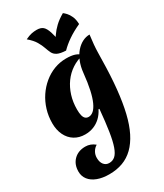

<svg xmlns="http://www.w3.org/2000/svg" viewBox="-284 -974 1206 1410"><g transform="rotate(-30 319.5 -269.0)"><path d="M375 -125Q357 -89 330.5 -64Q304 -39 271 -26Q238 -13 199 -13Q148 -13 109.5 -37Q71 -61 50 -104.5Q29 -148 29 -205Q29 -264 45.5 -318Q62 -372 92 -417Q122 -462 163 -496Q204 -530 252.5 -548.5Q301 -567 354 -567Q398 -567 426 -558Q454 -549 475 -528Q421 -516 377 -487Q333 -458 302 -415Q271 -372 254 -318Q237 -264 237 -202Q237 -171 242 -151Q247 -131 258 -121.5Q269 -112 285 -112Q307 -112 326.5 -129Q346 -146 362.5 -182Q379 -218 391.5 -274.5Q404 -331 412 -410Q417 -461 433.5 -502.5Q450 -544 475 -573Q500 -602 530 -617.5Q560 -633 592 -633Q586 -587 583 -552.5Q580 -518 579.5 -487.5Q579 -457 578 -423Q576 -291 565 -183.5Q554 -76 534 7.5Q514 91 483.5 151.5Q453 212 412.5 251.5Q372 291 320.5 310Q269 329 206 329Q149 329 106.5 313Q64 297 41 267.5Q18 238 18 199Q18 138 55 101Q92 64 153 64Q175 64 195 71.5Q215 79 233 94Q211 107 198 129.5Q185 152 185 179Q185 215 202 236Q219 257 247 257Q276 257 297 238.5Q318 220 333.5 176.5Q349 133 360.5 59.5Q372 -14 382 -124ZM501 -867Q511 -860 525 -845Q539 -830 551 -804Q563 -778 564 -738Q503 -710 459 -679.5Q415 -649 384 -617Q336 -619 312.5 -631Q289 -643 279 -663.5Q269 -684 260 -710.5Q251 -737 233 -768Q215 -799 175 -833Q206 -848 228 -852.5Q250 -857 272 -857Q306 -857 324.5 -841.5Q343 -826 356 -786Q369 -746 383 -674L338 -694Q357 -726 377 -755.5Q397 -785 426.5 -813Q456 -841 501 -867Z"/></g></svg>

Font: Merienda Black
Style: Regular
Weight: 900
Designer: Eduardo Rodriguez Tunni
Foundry: Eduardo Rodriguez Tunni
Version: Version 2.001